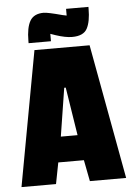

<svg xmlns="http://www.w3.org/2000/svg" viewBox="-55 -839 609 881"><g transform="rotate(-5 249.0 -398.5)"><path d="M490 0H323L304 -98H186L167 0H8L122 -621H376ZM285 -215 250 -437H243L208 -215ZM386 -797V-789Q386 -729 369 -697.5Q352 -666 300 -666Q269 -666 224 -681L201 -689V-655H98V-665Q98 -727 116 -757.5Q134 -788 179 -788Q197 -788 264 -770L283 -766V-797Z"/></g></svg>

Font: Passion One
Style: Regular
Weight: 400
Designer: Alejandro Lo Celso
Foundry: Fontstage
Version: Version 1.002